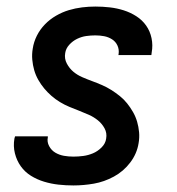

<svg xmlns="http://www.w3.org/2000/svg" viewBox="-20 -558 540 586"><path d="M204 8Q181 8 158.5 5.5Q136 3 114.5 -3.5Q93 -10 74.5 -21.5Q56 -33 43.5 -50.5Q31 -68 25.5 -90Q20 -112 24 -135Q25 -137 25 -138.5Q25 -140 26 -142H126Q126 -142 126 -141Q126 -140 126 -139Q123 -125 130 -112Q137 -99 149 -92Q161 -85 175 -82.5Q189 -80 204 -80Q219 -80 234 -82Q249 -84 263.5 -90Q278 -96 290 -108Q302 -120 304 -135Q307 -152 299 -166.5Q291 -181 278.5 -191Q266 -201 251.5 -207.5Q237 -214 221.5 -220Q206 -226 191.5 -232Q177 -238 163 -246.5Q149 -255 137 -265.5Q125 -276 115 -288Q105 -300 97 -314Q89 -328 84.5 -343.5Q80 -359 78.5 -376Q77 -393 80 -410Q83 -430 92.5 -449Q102 -468 117 -483.5Q132 -499 151 -510Q170 -521 190 -527Q210 -533 230.5 -535.5Q251 -538 271 -538Q293 -538 315 -535.5Q337 -533 357.5 -526.5Q378 -520 396 -508.5Q414 -497 426 -480Q438 -463 442.5 -441.5Q447 -420 443 -398Q443 -396 442.5 -394Q442 -392 442 -390H341Q342 -391 342 -392Q342 -393 342 -393Q344 -407 338.5 -419Q333 -431 322 -438Q311 -445 298 -447.5Q285 -450 271 -450Q257 -450 243 -448Q229 -446 215.5 -439.5Q202 -433 191.5 -421.5Q181 -410 179 -396Q176 -379 184 -364Q192 -349 204 -339Q216 -329 231 -322.5Q246 -316 261 -310.5Q276 -305 291 -298.5Q306 -292 319.5 -283.5Q333 -275 345.5 -265Q358 -255 368 -242.5Q378 -230 386 -216Q394 -202 398.5 -186.5Q403 -171 404.5 -154.5Q406 -138 403 -121Q398 -89 377.5 -62Q357 -35 327.5 -19Q298 -3 266.5 2.5Q235 8 204 8Z"/></svg>

Font: Iosevka Curly Semibold Oblique
Style: Regular
Weight: 600
Italic angle: -9°
Monospace: yes
Designer: Belleve Invis
Foundry: Belleve Invis
Version: Version 11.1.0; ttfautohint (v1.8.3)